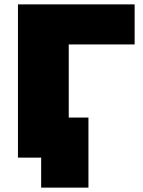

<svg xmlns="http://www.w3.org/2000/svg" viewBox="-20 -720 651 877"><path d="M294 0H62V-700H595V-517H294ZM384 137H168V0H62V-183H384Z"/></svg>

Font: Montserrat-Alt1 Black
Style: Regular
Weight: 900
Designer: Differentunic
Foundry: Differentunic
Version: Version 7.222